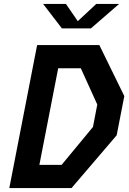

<svg xmlns="http://www.w3.org/2000/svg" viewBox="-20 -960 660 980"><path d="M27.5 0H345L575.5 -269.5L614.5 -469.5L487 -730H169.5ZM181 -118.5 277 -611.5H392.5L476.5 -426.5L454.5 -312L294.5 -118.5ZM200 -940H316.5L377 -852L471.5 -940H588L444 -815H296Z"/></svg>

Font: Monaspace Krypton SemiBold
Style: Italic
Weight: 600
Italic angle: -11°
Designer: Riley Cran & the Lettermatic Team
Foundry: Lettermatic
Version: Version 1.101 (Monaspace Krypton)